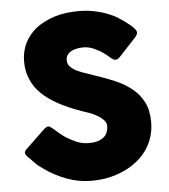

<svg xmlns="http://www.w3.org/2000/svg" viewBox="-54 -808 764 867"><g transform="rotate(-5 328.0 -374.5)"><path d="M173.8 -239.3Q182.6 -232.4 195.3 -220.7Q209 -209 225.6 -197.3Q252 -180.7 276.4 -170.9Q301.8 -161.1 329.1 -161.1Q354.5 -161.1 372.1 -167Q388.7 -172.9 399.4 -182.6Q409.2 -192.4 413.1 -204.1Q418 -216.8 418 -231.4Q418 -246.1 405.3 -258.8Q393.6 -271.5 377 -280.3Q360.4 -290 341.8 -296.9Q323.2 -303.7 309.6 -307.6Q249 -329.1 204.1 -353.5Q159.2 -377.9 129.9 -407.2Q99.6 -436.5 85 -472.7Q69.3 -508.8 69.3 -552.7Q69.3 -598.6 87.9 -636.7Q107.4 -674.8 141.6 -702.1Q176.8 -728.5 225.6 -744.1Q274.4 -758.8 335 -758.8Q380.9 -758.8 421.9 -748Q463.9 -738.3 504.9 -715.8Q521.5 -705.1 537.1 -694.3Q551.8 -683.6 563.5 -673.8Q575.2 -664.1 582 -655.3Q588.9 -646.5 588.9 -639.6Q588.9 -632.8 585 -627.9Q582 -622.1 575.2 -615.2Q549.8 -587.9 499 -533.2Q490.2 -525.4 482.4 -525.4Q474.6 -525.4 469.7 -529.3Q463.9 -533.2 456.1 -539.1Q455.1 -540 452.1 -543Q442.4 -551.8 429.7 -560.5Q418 -569.3 403.3 -576.2Q389.6 -584 374 -588.9Q358.4 -593.8 342.8 -593.8Q326.2 -593.8 311.5 -590.8Q296.9 -587.9 286.1 -582Q275.4 -576.2 268.6 -566.4Q261.7 -556.6 261.7 -543Q261.7 -528.3 268.6 -518.6Q276.4 -507.8 290 -499Q303.7 -490.2 325.2 -482.4Q345.7 -474.6 373 -465.8Q425.8 -448.2 470.7 -429.7Q515.6 -410.2 547.9 -383.8Q580.1 -357.4 598.6 -321.3Q617.2 -284.2 617.2 -232.4Q617.2 -177.7 594.7 -132.8Q572.3 -87.9 532.2 -56.6Q493.2 -25.4 440.4 -7.8Q387.7 9.8 326.2 9.8Q268.6 9.8 213.9 -10.7Q158.2 -31.2 110.4 -66.4Q89.8 -80.1 76.2 -94.7Q62.5 -108.4 54.7 -117.2Q53.7 -117.2 52.7 -118.2Q52.7 -119.1 51.8 -120.1Q51.8 -120.1 50.8 -120.1Q50.8 -121.1 49.8 -122.1Q49.8 -122.1 48.8 -122.1Q37.1 -134.8 37.1 -142.6Q37.1 -151.4 48.8 -161.1Q78.1 -189.5 135.7 -244.1Q146.5 -252 152.3 -252Q157.2 -252 162.1 -248Q167 -245.1 173.8 -239.3Z"/></g></svg>

Font: Cocogoose
Style: Regular
Weight: 400
Designer: Cosimo Lorenzo Pancini
Version: Version 1.000